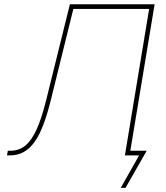

<svg xmlns="http://www.w3.org/2000/svg" viewBox="-20 -748 798 924"><path d="M13.7 0 17.6 -22.5H29.8Q71.8 -22.5 102.3 -47.6Q132.8 -72.8 156.7 -126.2Q180.7 -179.7 201.7 -264.2L316.4 -727.5H724.1L603.5 0H581.1L697.8 -705.1H333L223.6 -262.2Q207 -196.3 188.2 -146.7Q169.4 -97.2 146.2 -64.7Q123 -32.2 93.5 -16.1Q64 0 25.9 0ZM561 156.2 649.4 0H587.9L591.8 -22.5H686L584 156.2Z"/></svg>

Font: Inter 16pt Thin
Style: Italic
Weight: 250
Italic angle: -9.3988°
Version: Version 4.001;git-66647c0bb